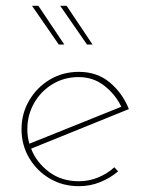

<svg xmlns="http://www.w3.org/2000/svg" viewBox="-20 -634 507 660"><path d="M251 6Q196 6 151.5 -20Q107 -46 80.5 -90.5Q54 -135 54 -190Q54 -244 80.5 -289Q107 -334 151.5 -360.5Q196 -387 251 -387Q314 -387 357.5 -350.5Q401 -314 423 -259L87 -123Q105 -76 148 -43.5Q191 -11 251 -11Q286 -11 317.5 -24Q349 -37 373 -59L386 -45Q359 -22 324.5 -8Q290 6 251 6ZM74 -190Q74 -164 81 -140L397 -267Q377 -309 339 -339Q301 -369 250 -369Q201 -369 161 -345Q121 -321 97.5 -280Q74 -239 74 -190ZM90 -614H112L201 -481H182ZM187 -614H209L298 -481H279Z"/></svg>

Font: Synthetic Thin
Style: Regular
Weight: 100
Designer: Santiago Orozco
Foundry: Typemade
Version: Version 2.000; ttfautohint (v1.8.4.7-5d5b)